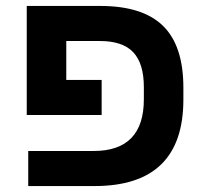

<svg xmlns="http://www.w3.org/2000/svg" viewBox="-20 -626 692 646"><path d="M464 -292V-333Q464 -412 428.5 -450Q393 -488 316 -488H203V-357H322V-239H70V-606H317Q460 -606 528.5 -539Q597 -472 597 -331V-291Q597 0 298 0H75V-118H295Q464 -118 464 -292Z"/></svg>

Font: Libra Sans
Style: Bold
Weight: 700
Foundry: Context Ltd
Version: Version 1.000